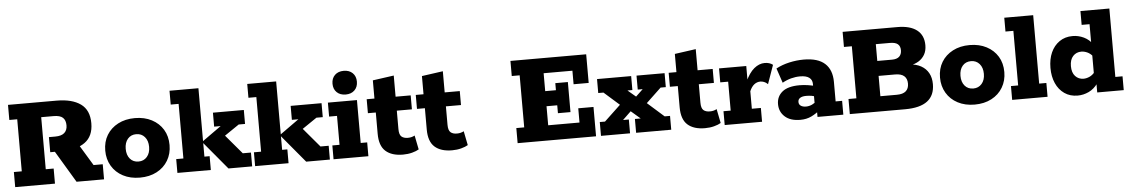

<svg xmlns="http://www.w3.org/2000/svg" viewBox="-34 -981 7972 1356"><g transform="rotate(-5 3952.0 -303.0)"><path d="M32 0V-107H88V-476H32V-583H376Q486 -583 546.5 -539.5Q607 -496 607 -403Q607 -311 546.5 -267.5Q486 -224 379 -224H360L494 -277L597 -107H662V0H467L333 -224H300V-331H345Q389 -331 410 -350Q431 -369 431 -403Q431 -439 411.5 -457.5Q392 -476 345 -476H258V-107H314V0Z M916 10Q848 10 796.5 -17Q745 -44 716.5 -92Q688 -140 688 -201Q688 -264 716.5 -311Q745 -358 796.5 -385Q848 -412 916 -412Q984 -412 1035.5 -385Q1087 -358 1115.5 -311Q1144 -264 1144 -201Q1144 -140 1115.5 -92Q1087 -44 1035.5 -17Q984 10 916 10ZM916 -104Q953 -104 976 -130.5Q999 -157 999 -201Q999 -245 976 -271.5Q953 -298 916 -298Q878 -298 855.5 -271.5Q833 -245 833 -201Q833 -157 855.5 -130.5Q878 -104 916 -104Z M1382 -98H1419V0H1182V-98H1233V-485H1177V-583H1382V-208L1515 -303H1469V-402H1688V-303H1643L1480 -192L1527 -248L1654 -98H1712V0H1544L1382 -194Z M1933 -98H1970V0H1733V-98H1784V-485H1728V-583H1933V-208L2066 -303H2020V-402H2239V-303H2194L2031 -192L2078 -248L2205 -98H2263V0H2095L1933 -194Z M2289 0V-98H2340V-303H2284V-402H2490V-98H2536V0ZM2415 -448Q2375 -448 2351.5 -471Q2328 -494 2328 -532Q2328 -570 2351.5 -593Q2375 -616 2415 -616Q2454 -616 2477.5 -593Q2501 -570 2501 -532Q2501 -494 2477.5 -471Q2454 -448 2415 -448Z M2781 10Q2701 10 2658 -28.5Q2615 -67 2615 -152V-303H2559V-402H2614V-531L2764 -552V-402H2871V-303H2764V-172Q2764 -133 2780 -119Q2796 -105 2825 -105Q2841 -105 2853 -108.5Q2865 -112 2874 -117L2894 -17Q2876 -6 2846 2Q2816 10 2781 10Z M3129 10Q3049 10 3006 -28.5Q2963 -67 2963 -152V-303H2907V-402H2962V-531L3112 -552V-402H3219V-303H3112V-172Q3112 -133 3128 -119Q3144 -105 3173 -105Q3189 -105 3201 -108.5Q3213 -112 3222 -117L3242 -17Q3224 -6 3194 2Q3164 10 3129 10Z M3594 0V-107H3650V-476H3594V-583H4131V-380H4024V-476H3820V-349H3896V-399H3985V-186H3896V-242H3820V-107H4042V-208H4150V0Z M4434 0V-98H4475L4381 -179L4432 -177L4350 -98H4391V0H4185V-98H4222L4347 -216L4358 -189L4229 -303H4192V-402H4434V-303H4399L4471 -242L4427 -227L4507 -303H4472V-402H4671V-303H4634L4518 -193L4513 -215L4645 -98H4683V0Z M4922 10Q4842 10 4799 -28.5Q4756 -67 4756 -152V-303H4700V-402H4755V-531L4905 -552V-402H5012V-303H4905V-172Q4905 -133 4921 -119Q4937 -105 4966 -105Q4982 -105 4994 -108.5Q5006 -112 5015 -117L5035 -17Q5017 -6 4987 2Q4957 10 4922 10Z M5062 0V-98H5113V-303H5057V-402H5250V-274L5241 -288Q5270 -353 5306 -382.5Q5342 -412 5381 -412Q5416 -412 5439 -394L5392 -261Q5379 -274 5365 -279Q5351 -284 5340 -284Q5315 -284 5295.5 -268.5Q5276 -253 5263 -222V-98H5327V0Z M5598 10Q5527 10 5488.5 -25Q5450 -60 5450 -114Q5450 -168 5490 -201Q5530 -234 5613 -234Q5643 -234 5674.5 -229Q5706 -224 5726 -218L5708 -205V-235Q5708 -264 5686.5 -280Q5665 -296 5622 -296Q5590 -296 5558 -287.5Q5526 -279 5496 -262L5461 -366Q5504 -389 5555.5 -400.5Q5607 -412 5658 -412Q5758 -412 5807.5 -367Q5857 -322 5857 -236V-98H5903V0H5720V-67L5743 -51Q5712 -24 5677 -7Q5642 10 5598 10ZM5646 -80Q5668 -80 5688.5 -89.5Q5709 -99 5721 -113L5708 -78V-170L5725 -142Q5710 -149 5691.5 -152Q5673 -155 5653 -155Q5626 -155 5610.5 -145.5Q5595 -136 5595 -117Q5595 -99 5609 -89.5Q5623 -80 5646 -80Z M5949 0V-107H6005V-476H5949V-583H6337Q6427 -583 6475 -546Q6523 -509 6523 -438Q6523 -399 6507 -371.5Q6491 -344 6464 -327.5Q6437 -311 6401 -305L6396 -313Q6447 -310 6481.5 -290.5Q6516 -271 6534 -238Q6552 -205 6552 -160Q6552 -80 6499.5 -40Q6447 0 6341 0ZM6175 -107H6292Q6335 -107 6356 -125.5Q6377 -144 6377 -179Q6377 -214 6356 -232.5Q6335 -251 6292 -251H6175ZM6175 -357H6279Q6314 -357 6331 -373Q6348 -389 6348 -418Q6348 -447 6330.5 -461.5Q6313 -476 6275 -476H6175Z M6834 10Q6766 10 6714.5 -17Q6663 -44 6634.5 -92Q6606 -140 6606 -201Q6606 -264 6634.5 -311Q6663 -358 6714.5 -385Q6766 -412 6834 -412Q6902 -412 6953.5 -385Q7005 -358 7033.5 -311Q7062 -264 7062 -201Q7062 -140 7033.5 -92Q7005 -44 6953.5 -17Q6902 10 6834 10ZM6834 -104Q6871 -104 6894 -130.5Q6917 -157 6917 -201Q6917 -245 6894 -271.5Q6871 -298 6834 -298Q6796 -298 6773.5 -271.5Q6751 -245 6751 -201Q6751 -157 6773.5 -130.5Q6796 -104 6834 -104Z M7100 0V-98H7151V-485H7095V-583H7300V-98H7351V0Z M7564 10Q7510 10 7470.5 -17.5Q7431 -45 7410 -92.5Q7389 -140 7389 -201Q7389 -263 7410 -310Q7431 -357 7470.5 -384.5Q7510 -412 7564 -412Q7605 -412 7643 -394Q7681 -376 7708 -338L7691 -332V-485H7635V-583H7840V-98H7891V0H7703V-78L7708 -64Q7681 -26 7643 -8Q7605 10 7564 10ZM7616 -105Q7636 -105 7657.5 -114.5Q7679 -124 7697 -146L7691 -94V-301L7697 -256Q7679 -278 7657.5 -287.5Q7636 -297 7616 -297Q7580 -297 7557 -272Q7534 -247 7534 -201Q7534 -155 7557 -130Q7580 -105 7616 -105Z"/></g></svg>

Font: Rokkitt ExtraBold
Style: Regular
Weight: 800
Version: Version 3.103